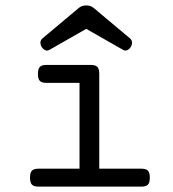

<svg xmlns="http://www.w3.org/2000/svg" viewBox="-20 -692 640 712"><path d="M274.9 -384.8H151.4Q134.8 -384.8 127.7 -392.1Q120.6 -399.4 120.6 -418Q120.6 -436.5 127.7 -443.8Q134.8 -451.2 151.4 -451.2H317.4Q334 -451.2 341.1 -443.8Q348.1 -436.5 348.1 -418V-66.4H504.9Q521.5 -66.4 528.6 -59.1Q535.6 -51.8 535.6 -33.2Q535.6 -14.6 528.6 -7.3Q521.5 0 504.9 0H122.1Q105.5 0 98.4 -7.3Q91.3 -14.6 91.3 -33.2Q91.3 -51.8 98.4 -59.1Q105.5 -66.4 122.1 -66.4H274.9ZM163.6 -507.3Q155.3 -502.4 147.5 -506.1Q139.6 -509.8 134.8 -517.6Q129.9 -525.4 129.9 -534.2Q129.9 -543 137.7 -549.8L272.9 -663.1Q283.7 -671.9 299.8 -671.9Q315.4 -671.9 326.7 -663.1L461.9 -549.8Q469.7 -543 469.7 -534.2Q469.7 -525.4 464.8 -517.6Q460 -509.8 452.1 -506.1Q444.3 -502.4 436 -507.3L299.8 -585Z"/></svg>

Font: Courier Prime
Style: Regular
Weight: 400
Designer: Alan Dague-Greene
Foundry: Quote-Unquote Apps
Version: Version 1.203